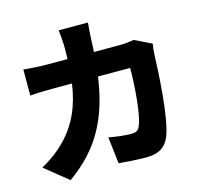

<svg xmlns="http://www.w3.org/2000/svg" viewBox="-121 -940 1166 1125"><g transform="rotate(-15 462.0 -378.0)"><path d="M740 -643C712 -638 682 -635 657 -635H497C499 -661 500 -689 501 -717C502 -741 505 -787 508 -811H330C334 -787 338 -736 338 -714C338 -687 338 -661 337 -635H212C174 -635 117 -638 71 -643V-485C117 -489 181 -490 212 -490H325C307 -364 265 -260 178 -170C132 -122 77 -85 30 -59L171 55C356 -78 447 -237 483 -490H678C678 -381 664 -207 640 -152C630 -127 619 -115 585 -115C547 -115 496 -121 449 -130L468 32C515 36 575 41 637 41C713 41 755 10 777 -45C819 -150 832 -423 836 -538C836 -548 840 -577 843 -593Z"/></g></svg>

Font: GenEiGothic-pro-Heavy
Style: Bold
Weight: 900
Designer: Ryoko NISHIZUKA (kana & ideographs); Paul D. Hunt (Latin, Greek & Cyrillic); Wenlong ZHANG (bopomofo); Sandoll Communica
Foundry: Adobe Systems Incorporated; o_tamon
Version: Version 1.000.140830